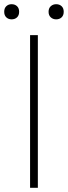

<svg xmlns="http://www.w3.org/2000/svg" viewBox="-33 -893 323 913"><path d="M110 -726H147V0H110ZM22 -801Q7 -801 -3 -810.5Q-13 -820 -13 -837Q-13 -854 -3 -863.5Q7 -873 22 -873Q38 -873 48 -863.5Q58 -854 58 -837Q58 -820 48 -810.5Q38 -801 22 -801ZM234 -801Q219 -801 208.5 -810.5Q198 -820 198 -837Q198 -854 208.5 -863.5Q219 -873 234 -873Q250 -873 260 -863.5Q270 -854 270 -837Q270 -820 260 -810.5Q250 -801 234 -801Z"/></svg>

Font: Kinto Sans Thin
Style: Regular
Weight: 100
Designer: Authors: Ryoko NISHIZUKA  (kana & ideographs); Paul D. Hunt (Latin, Greek & Cyrillic); Wenlong ZHANG  (bopomofo); Sandol
Foundry: Adobe Systems Incorporated, ookami Inc.
Version: Version 0.001